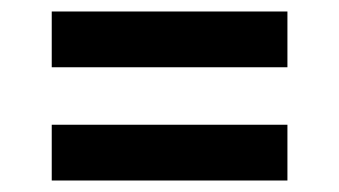

<svg xmlns="http://www.w3.org/2000/svg" viewBox="-20 -492 590 334"><path d="M480 -375H70V-472H480ZM480 -178H70V-275H480Z"/></svg>

Font: Lode Term
Style: Bold
Weight: 700
Monospace: yes
Designer: Belleve Invis
Foundry: Belleve Invis
Version: Version 29.2.0